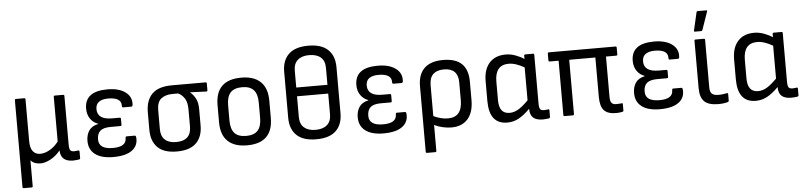

<svg xmlns="http://www.w3.org/2000/svg" viewBox="-49 -977 6036 1441"><g transform="rotate(-5 2969.0 -256.5)"><path d="M80 185Q71 185 71 176V-478Q71 -487 80 -487H142Q151 -487 151 -478V-164Q151 -111 171 -86Q191 -61 226 -61Q261 -61 299 -83Q337 -105 364 -142V-478Q364 -487 373 -487H435Q444 -487 444 -478V-112Q444 -79 452 -68.5Q460 -58 481 -58Q488 -58 496 -59Q504 -60 512 -61Q521 -61 521 -53V-3Q521 4 513 7Q503 8 490 9.5Q477 11 467 11Q375 11 372 -72V-74Q340 -34 298.5 -11.5Q257 11 221 11Q173 11 148 -19V176Q148 185 139 185Z M770 11Q682 11 634.5 -24.5Q587 -60 587 -127Q587 -172 608.5 -204Q630 -236 678 -246V-248Q641 -261 619.5 -292.5Q598 -324 598 -368Q598 -499 770 -499Q856 -499 904.5 -463Q953 -427 948 -368Q947 -354 937 -354H875Q867 -354 867 -367Q869 -430 769 -430Q725 -430 700 -412.5Q675 -395 675 -358Q675 -279 786 -279H843Q852 -279 852 -269V-225Q852 -216 843 -216H771Q715 -216 691 -195Q667 -174 667 -130Q667 -57 773 -57Q874 -57 874 -122Q874 -135 882 -135H944Q953 -135 954 -119Q959 -59 912 -24Q865 11 770 11Z M1249 11Q1151 11 1104 -36.5Q1057 -84 1057 -168V-300Q1057 -390 1104.5 -438.5Q1152 -487 1255 -487H1508Q1517 -487 1517 -478V-428Q1517 -418 1508 -418L1386 -423V-422Q1411 -401 1427 -370.5Q1443 -340 1443 -289V-168Q1443 -84 1395.5 -36.5Q1348 11 1249 11ZM1249 -60Q1363 -60 1363 -167V-296Q1363 -352 1342.5 -381.5Q1322 -411 1295 -422H1255Q1201 -422 1168.5 -397Q1136 -372 1136 -309V-167Q1136 -114 1165.5 -87Q1195 -60 1249 -60Z M1778 11Q1683 11 1633 -37Q1583 -85 1583 -180V-308Q1583 -499 1778 -499Q1873 -499 1923 -451Q1973 -403 1973 -308V-180Q1973 11 1778 11ZM1778 -60Q1837 -60 1865 -91Q1893 -122 1893 -186V-301Q1893 -365 1865 -396Q1837 -427 1778 -427Q1718 -427 1690 -396Q1662 -365 1662 -301V-186Q1662 -122 1690 -91Q1718 -60 1778 -60Z M2300 -694Q2399 -694 2448 -647Q2497 -600 2497 -515V-168Q2497 -83 2448 -36Q2399 11 2300 11Q2201 11 2152 -36Q2103 -83 2103 -168V-515Q2103 -600 2152 -647Q2201 -694 2300 -694ZM2300 -623Q2245 -623 2214 -596Q2183 -569 2183 -516V-389H2418V-517Q2418 -570 2387 -596.5Q2356 -623 2300 -623ZM2300 -60Q2356 -60 2387 -87Q2418 -114 2418 -167V-323H2183V-167Q2183 -114 2214 -87Q2245 -60 2300 -60Z M2806 11Q2718 11 2670.5 -24.5Q2623 -60 2623 -127Q2623 -172 2644.5 -204Q2666 -236 2714 -246V-248Q2677 -261 2655.5 -292.5Q2634 -324 2634 -368Q2634 -499 2806 -499Q2892 -499 2940.5 -463Q2989 -427 2984 -368Q2983 -354 2973 -354H2911Q2903 -354 2903 -367Q2905 -430 2805 -430Q2761 -430 2736 -412.5Q2711 -395 2711 -358Q2711 -279 2822 -279H2879Q2888 -279 2888 -269V-225Q2888 -216 2879 -216H2807Q2751 -216 2727 -195Q2703 -174 2703 -130Q2703 -57 2809 -57Q2910 -57 2910 -122Q2910 -135 2918 -135H2980Q2989 -135 2990 -119Q2995 -59 2948 -24Q2901 11 2806 11Z M3118 185Q3109 185 3109 176V-318Q3109 -406 3156.5 -452.5Q3204 -499 3298 -499Q3393 -499 3439 -454Q3485 -409 3485 -320V-180Q3485 -89 3441.5 -39Q3398 11 3317 11Q3286 11 3251.5 3Q3217 -5 3189 -19V176Q3189 185 3180 185ZM3189 -317V-86Q3245 -59 3298 -59Q3405 -59 3405 -187V-321Q3405 -428 3298 -428Q3246 -428 3217.5 -401.5Q3189 -375 3189 -317Z M3739 11Q3603 11 3603 -163V-312Q3603 -401 3647 -450Q3691 -499 3770 -499Q3808 -499 3846 -484.5Q3884 -470 3908 -453V-478Q3908 -487 3918 -487H3975Q3984 -487 3984 -478V-112Q3984 -79 3992 -68.5Q4000 -58 4021 -58Q4028 -58 4036.5 -59Q4045 -60 4052 -61Q4061 -63 4061 -53V-3Q4061 4 4053 7Q4043 8 4030 9.5Q4017 11 4007 11Q3958 11 3934 -10Q3910 -31 3910 -78Q3866 -33 3825.5 -11Q3785 11 3739 11ZM3683 -162Q3683 -60 3762 -60Q3795 -60 3827 -78.5Q3859 -97 3904 -142V-390Q3875 -407 3844.5 -417.5Q3814 -428 3787 -428Q3683 -428 3683 -303Z M4558 11Q4495 11 4467 -19.5Q4439 -50 4439 -122V-418H4242V-9Q4242 0 4233 0H4171Q4162 0 4162 -9V-418H4095Q4086 -418 4086 -427V-478Q4086 -487 4095 -487H4596Q4605 -487 4605 -478V-427Q4605 -418 4596 -418H4519V-115Q4519 -81 4530 -68.5Q4541 -56 4562 -56Q4573 -56 4584 -56.5Q4595 -57 4605 -58Q4614 -62 4614 -50V-3Q4614 4 4606 6Q4583 11 4558 11Z M4888 11Q4800 11 4752.5 -24.5Q4705 -60 4705 -127Q4705 -172 4726.5 -204Q4748 -236 4796 -246V-248Q4759 -261 4737.5 -292.5Q4716 -324 4716 -368Q4716 -499 4888 -499Q4974 -499 5022.5 -463Q5071 -427 5066 -368Q5065 -354 5055 -354H4993Q4985 -354 4985 -367Q4987 -430 4887 -430Q4843 -430 4818 -412.5Q4793 -395 4793 -358Q4793 -279 4904 -279H4961Q4970 -279 4970 -269V-225Q4970 -216 4961 -216H4889Q4833 -216 4809 -195Q4785 -174 4785 -130Q4785 -57 4891 -57Q4992 -57 4992 -122Q4992 -135 5000 -135H5062Q5071 -135 5072 -119Q5077 -59 5030 -24Q4983 11 4888 11Z M5329 11Q5256 11 5223.5 -20Q5191 -51 5191 -121V-478Q5191 -487 5200 -487H5262Q5271 -487 5271 -478V-119Q5271 -85 5286.5 -71.5Q5302 -58 5336 -58Q5354 -58 5368.5 -60Q5383 -62 5398 -65Q5408 -67 5408 -57V-7Q5408 -1 5400 2Q5387 6 5367.5 8.5Q5348 11 5329 11ZM5201 -546Q5192 -546 5194 -555L5225 -690Q5226 -698 5236 -698H5298Q5309 -698 5304 -688L5257 -553Q5254 -546 5247 -546Z M5611 11Q5475 11 5475 -163V-312Q5475 -401 5519 -450Q5563 -499 5642 -499Q5680 -499 5718 -484.5Q5756 -470 5780 -453V-478Q5780 -487 5790 -487H5847Q5856 -487 5856 -478V-112Q5856 -79 5864 -68.5Q5872 -58 5893 -58Q5900 -58 5908.5 -59Q5917 -60 5924 -61Q5933 -63 5933 -53V-3Q5933 4 5925 7Q5915 8 5902 9.5Q5889 11 5879 11Q5830 11 5806 -10Q5782 -31 5782 -78Q5738 -33 5697.5 -11Q5657 11 5611 11ZM5555 -162Q5555 -60 5634 -60Q5667 -60 5699 -78.5Q5731 -97 5776 -142V-390Q5747 -407 5716.5 -417.5Q5686 -428 5659 -428Q5555 -428 5555 -303Z"/></g></svg>

Font: Sofia Sans Semi Condensed
Style: Regular
Weight: 400
Designer: Botio Nikoltchev, Ani Petrova
Foundry: lettersoup
Version: Version 4.100; ttfautohint (v1.8.4.7-5d5b)